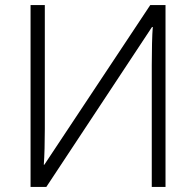

<svg xmlns="http://www.w3.org/2000/svg" viewBox="-20 -734 770 754"><path d="M100 -714H156V-228Q156 -190 155 -151Q154 -112 152 -87H154L570 -714H630V0H576V-478Q576 -521 577 -562.5Q578 -604 580 -628H577L162 0H100Z"/></svg>

Font: BC Sans Light
Style: Regular
Weight: 300
Designer: Monotype Design Team
Foundry: Monotype Imaging Inc.
Version: Version 2.000;GOOG;noto-source:20170915:90ef993387c0